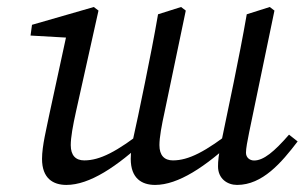

<svg xmlns="http://www.w3.org/2000/svg" viewBox="-20 -507 857 540"><path d="M166.7 13.1C231.7 13.1 308.7 -37.8 392.3 -116L390.1 -144.1C308.1 -79.6 260.5 -55.9 216.9 -55.9C193 -55.9 179 -69.8 179 -98.8C179 -120.7 184.9 -153.4 193.9 -194L257 -477.2L243.9 -487.3L70 -437.2L65.9 -407L178.3 -400.6L170.2 -422.8L119 -186.4C111.1 -146.6 98.2 -97 98.2 -60.2C98.2 -5.2 129.4 13.1 166.7 13.1ZM416.2 13.1C481.2 13.1 558 -37.8 641.6 -116L639.5 -144.1C557.5 -79.6 509.9 -55.9 466.3 -55.9C442.4 -55.9 428.4 -69.8 428.4 -98.8C428.4 -120.7 434.4 -153.4 443.3 -194L502.5 -477.2L489.3 -487.3L424.5 -466.8C413.6 -403.1 400.7 -338.5 387.8 -274.9L368.5 -181.5C360.5 -141.7 347.7 -97 347.7 -60.2C347.7 -5.2 378.9 13.1 416.2 13.1ZM646.8 13.1C718.1 13.1 771.3 -49.1 817.1 -109.2L792.9 -128.3C751.2 -80.4 721.4 -55.6 694.7 -55.6C682.7 -55.6 671.8 -63.5 671.8 -77.5C671.8 -89.5 675.8 -110.3 680.8 -135.1L751.9 -477.2L738.7 -487.3L674 -466.8C663 -403.1 650.1 -338.5 637.2 -274.9L603.2 -111C594.3 -70.4 593.2 -53.3 593.2 -39C593.2 -4.4 619.3 13.1 646.8 13.1Z"/></svg>

Font: Source Serif Variable
Style: Italic
Weight: 389
Italic angle: -12°
Designer: Frank Grießhammer
Foundry: Adobe Systems Incorporated
Version: Version 3.001;hotconv 1.0.111;makeotfexe 2.5.65597